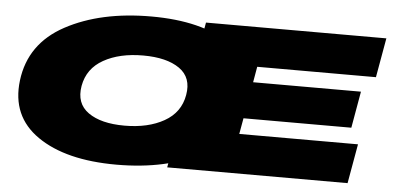

<svg xmlns="http://www.w3.org/2000/svg" viewBox="-48 -776 1804 878"><g transform="rotate(5 853.5 -336.5)"><path d="M512.5 8Q280.5 8 150.2 -82Q20 -172 40 -337Q61 -508.5 221.2 -594.8Q381.5 -681 613.5 -681Q845.5 -681 975.8 -591.5Q1106 -502 1086 -337Q1065 -165.5 904.8 -78.8Q744.5 8 512.5 8ZM534 -173Q642 -173 715.5 -214.5Q789 -256 803 -337Q817.5 -418 758.8 -459Q700 -500 592 -500Q484 -500 410.8 -459Q337.5 -418 323 -337Q309 -256 367.5 -214.5Q426 -173 534 -173ZM745.5 0 864.5 -675H1692.5L1660.5 -494H1115.5L1103 -422H1598L1568.5 -254H1073.5L1060.5 -181H1605.5L1573.5 0Z"/></g></svg>

Font: Anybody UltraExpanded Black
Style: Italic
Weight: 900
Width: 9
Italic angle: -10°
Designer: Tyler Finck
Foundry: Etcetera Type Company
Version: Version 1.010; ttfautohint (v1.8.3) -l 8 -r 50 -G 200 -x 14 